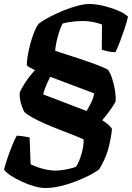

<svg xmlns="http://www.w3.org/2000/svg" viewBox="-71 -740 660 960"><path d="M155 200Q131 200 101 191.5Q71 183 40 169Q9 155 -15.5 139Q-40 123 -51 108Q-45 85 -34 52Q-23 19 -10 -13Q3 -45 13 -62Q27 -61 45.5 -58.5Q64 -56 77 -53L82 81Q97 89 118.5 96.5Q140 104 163.5 108.5Q187 113 206 113Q219 113 238 110.5Q257 108 276.5 103.5Q296 99 309 94Q317 82 324.5 64Q332 46 337.5 26Q343 6 345.5 -12.5Q348 -31 347 -43Q328 -52 296.5 -64.5Q265 -77 227 -91.5Q189 -106 153 -122Q117 -138 90 -153Q63 -168 51 -180Q45 -190 38.5 -208Q32 -226 29 -245Q26 -264 28 -279Q40 -304 54 -325.5Q68 -347 81.5 -363.5Q95 -380 104 -389Q88 -397 77 -403Q66 -409 63 -414Q63 -432 67.5 -460.5Q72 -489 80.5 -520.5Q89 -552 100 -579.5Q111 -607 123 -622Q144 -638 176.5 -655Q209 -672 245.5 -687Q282 -702 316 -711Q350 -720 375 -720Q407 -720 445 -711Q483 -702 517 -688Q551 -674 569 -657Q564 -633 552.5 -598.5Q541 -564 528.5 -531Q516 -498 506 -479Q486 -479 467.5 -483.5Q449 -488 438 -491L439 -617Q421 -625 394.5 -630Q368 -635 343 -635Q327 -635 309 -633.5Q291 -632 274.5 -629.5Q258 -627 242 -622Q234 -608 225.5 -582.5Q217 -557 211.5 -531Q206 -505 205 -486Q212 -483 235 -476Q258 -469 289.5 -458.5Q321 -448 355.5 -436.5Q390 -425 419.5 -413.5Q449 -402 468 -392Q481 -375 490.5 -345Q500 -315 504.5 -284Q509 -253 507 -232Q493 -207 474 -181.5Q455 -156 440 -139Q459 -127 471.5 -116Q484 -105 489 -95Q483 -39 469 9Q455 57 426 105Q413 117 383 133Q353 149 314 164.5Q275 180 233.5 190Q192 200 155 200ZM362 -185Q375 -207 385.5 -228.5Q396 -250 400 -273L180 -356Q174 -344 167.5 -330Q161 -316 155 -300.5Q149 -285 145 -268Z"/></svg>

Font: Texturina 12pt ExtraBold
Style: Italic
Weight: 800
Italic angle: -11°
Designer: Guillermo Torres Carreño
Foundry: Omnibus-Type
Version: Version 1.002